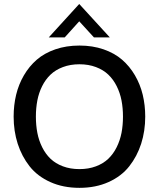

<svg xmlns="http://www.w3.org/2000/svg" viewBox="-20 -926 791 956"><path d="M222.7 -739.7 374.5 -906.2 526.9 -739.7H447.8L374.5 -819.8L302.2 -739.7ZM47.9 -345.2Q47.9 -402.3 60.3 -454.1Q72.8 -505.9 99.1 -551Q125.5 -596.2 163.3 -628.9Q201.2 -661.6 255.6 -680.4Q310.1 -699.2 375.5 -699.2Q440.9 -699.2 495.4 -680.4Q549.8 -661.6 587.6 -628.9Q625.5 -596.2 651.9 -551Q678.2 -505.9 690.7 -454.1Q703.1 -402.3 703.1 -345.2Q703.1 -273.4 682.9 -210.4Q662.6 -147.5 623.5 -97.9Q584.5 -48.3 520.5 -19.5Q456.5 9.3 375.5 9.3Q294.4 9.3 230.5 -19.5Q166.5 -48.3 127.4 -97.9Q88.4 -147.5 68.1 -210.4Q47.9 -273.4 47.9 -345.2ZM293.2 -97.9Q330.1 -84 375.5 -84Q420.9 -84 457.8 -97.9Q494.6 -111.8 519.5 -135.7Q544.4 -159.7 561 -193.1Q577.6 -226.6 585 -264.4Q592.3 -302.2 592.3 -345.2Q592.3 -388.2 585 -426Q577.6 -463.9 561 -497.1Q544.4 -530.3 519.5 -554.2Q494.6 -578.1 457.8 -592Q420.9 -606 375.5 -606Q330.1 -606 293.2 -592Q256.3 -578.1 231.4 -554.2Q206.5 -530.3 189.9 -497.1Q173.3 -463.9 166 -426Q158.7 -388.2 158.7 -345.2Q158.7 -302.2 166 -264.4Q173.3 -226.6 189.9 -193.1Q206.5 -159.7 231.4 -135.7Q256.3 -111.8 293.2 -97.9Z"/></svg>

Font: HK Grotesk SemiBold Legacy
Style: Regular
Weight: 600
Designer: Alfredo Marco Pradil
Foundry: Hanken Design Co.
Version: Version 2.022;PS 002.022;hotconv 1.0.88;makeotf.lib2.5.64775